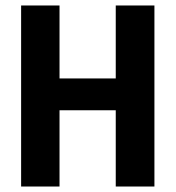

<svg xmlns="http://www.w3.org/2000/svg" viewBox="-20 -680 640 700"><path d="M402 0V-660H543V0ZM57 0V-660H197V0ZM142 -278V-394H462V-278Z"/></svg>

Font: Bricolage Grotesque 36pt SemiCondensed
Style: Bold
Weight: 700
Width: 4
Designer: Mathieu Triay
Foundry: Atelier Triay
Version: Version 1.001;gftools[0.9.33.dev8+g029e19f]